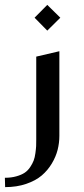

<svg xmlns="http://www.w3.org/2000/svg" viewBox="-58 -579 344 783"><path d="M134.8 -559.1 188 -506.8 134.8 -454.1 83 -506.8ZM89.8 -348.1 184.1 -370.1V-24.9Q184.1 3.9 177 32Q169.9 60.1 153.3 87.9Q136.7 115.7 112.1 136.7Q87.4 157.7 48.8 170.9Q10.3 184.1 -37.1 184.1L-38.1 146Q-12.2 146 8.5 140.1Q29.3 134.3 42.5 125.5Q55.7 116.7 65.2 102.3Q74.7 87.9 79.3 75.7Q84 63.5 86.4 45.4Q88.9 27.3 89.4 16.4Q89.8 5.4 89.8 -11.2Z"/></svg>

Font: Wesal
Style: Regular
Weight: 300
Designer: Ahmed zaza
Foundry: Ahmed zaza
Version: Version 2.01